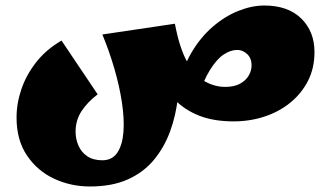

<svg xmlns="http://www.w3.org/2000/svg" viewBox="-20 -430 1200 696"><path d="M306 246Q237 246 176.5 218Q116 190 78 134Q40 78 40 -4Q40 -56 58 -108Q76 -160 112 -205.5Q148 -251 203 -283L334 -88Q297 -60 275.5 -27Q254 6 254 47Q254 74 264.5 98Q275 122 296.5 136.5Q318 151 351 151Q387 151 405.5 123Q424 95 427.5 48Q431 1 422 -58.5Q413 -118 394.5 -181.5Q376 -245 351 -305L614 -344Q625 -281 628.5 -212.5Q632 -144 625 -78Q618 -12 596.5 46.5Q575 105 537.5 150Q500 195 443 220.5Q386 246 306 246ZM827 10Q755 10 702.5 -10.5Q650 -31 613 -69Q576 -107 549 -161Q522 -215 499 -281L614 -344Q631 -254 659.5 -204Q688 -154 723.5 -134.5Q759 -115 796 -115Q829 -115 850 -126.5Q871 -138 881.5 -156Q892 -174 892 -193Q892 -219 876 -234Q860 -249 840 -249Q816 -249 791 -232.5Q766 -216 741.5 -177Q717 -138 694 -68L628 -106Q640 -181 673 -237.5Q706 -294 750.5 -332.5Q795 -371 844 -390.5Q893 -410 938 -410Q1024 -410 1072 -363Q1120 -316 1120 -241Q1120 -183 1096.5 -137Q1073 -91 1032.5 -58Q992 -25 939 -7.5Q886 10 827 10Z"/></svg>

Font: Marhey
Style: Bold
Weight: 700
Designer: Nur Syamsi & Bustanul Arifin
Foundry: Namelatype
Version: Version 1.000